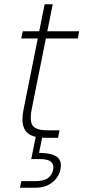

<svg xmlns="http://www.w3.org/2000/svg" viewBox="-20 -648 421 903"><path d="M190 -628H228L129 -134Q118 -75 135.5 -55Q153 -35 204 -35H260L253 0H192Q149 0 123.5 -13Q98 -26 89.5 -55.5Q81 -85 91 -134ZM80 -467 87 -501H352L346 -467ZM163 74 160 71Q201 71 226 79Q251 87 260.5 104Q270 121 264 150Q259 174 243 193.5Q227 213 202.5 224Q178 235 145 235H74L80 204H144Q186 204 205.5 189.5Q225 175 230 150Q235 128 221 114Q207 100 165 100H127L151 -19H182Z"/></svg>

Font: Albert Sans ExtraLight
Style: Italic
Weight: 250
Italic angle: -11.25°
Designer: Andreas Rasmussen
Foundry: a.Foundry
Version: Version 1.025